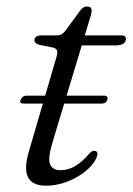

<svg xmlns="http://www.w3.org/2000/svg" viewBox="-20 -566 410 594"><path d="M44 -257.5Q46 -263 50.5 -266.5Q55 -270 60.5 -270H303Q309 -270 311.5 -266.5Q314 -263 312 -257.5Q308 -245.5 294.5 -245.5H53Q39 -245.5 44 -257.5ZM145.5 -418.5 100.5 -427.5Q93.5 -430 90 -433.5Q86.5 -437 86.5 -442.5Q86.5 -448.5 92.2 -452.5Q98 -456.5 106.5 -456.5H154Q163.5 -456.5 169 -459.2Q174.5 -462 180.5 -468.5L229 -534.5Q233.5 -540.5 238.5 -543.2Q243.5 -546 249.5 -546Q256.5 -546 260 -542.8Q263.5 -539.5 263.5 -532.5Q263.5 -528 261.8 -521Q260 -514 257 -505L144.5 -132.5Q127 -76.5 134.8 -58Q142.5 -39.5 167 -39.5Q191 -39.5 212 -51.8Q233 -64 256.5 -91Q262 -96.5 265 -98.2Q268 -100 272.5 -99.5Q277.5 -99 279.8 -96Q282 -93 281.5 -87.5Q277.5 -70.5 262.5 -53.5Q247.5 -36.5 225.2 -22.5Q203 -8.5 176.2 0Q149.5 8.5 122 8.5Q93 8.5 77.5 -4.2Q62 -17 60.8 -42.8Q59.5 -68.5 72 -106.5L150.5 -375.5Q157.5 -396.5 157.2 -405.8Q157 -415 145.5 -418.5ZM198.5 -425.5 210 -456.5H355.5Q369.5 -456.5 369.5 -445Q369.5 -435.5 360.8 -430.5Q352 -425.5 337 -425.5Z"/></svg>

Font: Fraunces Light
Style: Italic
Weight: 300
Italic angle: -16°
Version: Version 1.000;[b76b70a41]